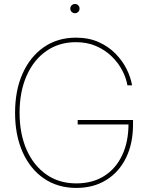

<svg xmlns="http://www.w3.org/2000/svg" viewBox="-20 -923 744 952"><path d="M358.4 8.8Q266.6 8.8 198.2 -37.8Q129.9 -84.5 92.3 -168.5Q54.7 -252.4 54.7 -363.3Q54.7 -475.6 92.5 -559.3Q130.4 -643.1 198.2 -689.7Q266.1 -736.3 356.4 -736.3Q419.9 -736.3 469 -714.4Q518.1 -692.4 552.7 -657Q587.4 -621.6 607.9 -580.3Q628.4 -539.1 634.8 -500H611.8Q605.5 -537.1 585.7 -574.7Q565.9 -612.3 533.4 -643.8Q501 -675.3 456.5 -694.6Q412.1 -713.9 356.4 -713.9Q272.9 -713.9 210 -670.2Q147 -626.5 112.1 -547.6Q77.1 -468.8 77.1 -363.3Q77.1 -259.8 111.8 -180.9Q146.5 -102.1 209.7 -57.9Q272.9 -13.7 358.4 -13.7Q438 -13.7 495.8 -49.8Q553.7 -85.9 585.4 -152.6Q617.2 -219.2 617.2 -310.5L627 -305.7H365.2V-328.1H639.6V-306.6Q639.6 -210.9 604.7 -140.1Q569.8 -69.3 506.6 -30.3Q443.4 8.8 358.4 8.8ZM352.1 -857.4Q342.3 -857.4 335.4 -864Q328.6 -870.6 328.6 -880.4Q328.6 -890.1 335.4 -896.7Q342.3 -903.3 352.1 -903.3Q361.3 -903.3 367.9 -896.7Q374.5 -890.1 374.5 -880.4Q374.5 -871.1 367.9 -864.3Q361.3 -857.4 352.1 -857.4Z"/></svg>

Font: Inter 24pt Thin
Style: Regular
Weight: 250
Designer: Rasmus Andersson
Foundry: rsms
Version: Version 4.001;git-66647c0bb